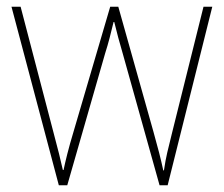

<svg xmlns="http://www.w3.org/2000/svg" viewBox="-20 -547 662 568"><path d="M343 -389 452 1H476L608 -527H582L489 -154C477 -105 471 -84 465 -43H463C456 -76 447 -111 434 -157L330 -527H306L198 -159C182 -106 174 -72 168 -44H166C159 -76 152 -103 138 -156L41 -527H14L154 1H179L291 -389C301 -420 308 -449 316 -482H318C326 -449 333 -423 343 -389Z"/></svg>

Font: Noto Sans Hebrew SemiCondensed Thin
Style: Regular
Weight: 100
Width: 4
Designer: Monotype Design Team
Foundry: Monotype Imaging Inc.
Version: Version 2.004